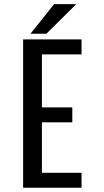

<svg xmlns="http://www.w3.org/2000/svg" viewBox="-20 -886 490 906"><path d="M364.8 -629.4H177.8V-379.3H321.2V-308.7H177.8V-70.6H364.8V0H89.1V-700H364.8ZM123.8 -726.8 235.1 -866.4H339.8L198.9 -726.8Z"/></svg>

Font: League Mono Thin Condensed
Style: Regular
Weight: 100
Width: 1
Designer: Tyler Finck
Foundry: The League of Moveable Type / Tyler Finck
Version: Version 2.300;RELEASE